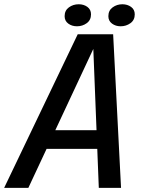

<svg xmlns="http://www.w3.org/2000/svg" viewBox="-41 -904 694 924"><path d="M-21 0 333 -739H503.5L541.5 0H434.5L408 -670.5H409L95.5 0ZM134 -187.5 151.5 -277.5H488L470 -187.5ZM329.5 -777.5Q305 -777.5 287.5 -790.5Q270 -803.5 270 -826Q270 -853.5 290.5 -868.5Q311 -883.5 338 -883.5Q362 -883.5 379.5 -870.8Q397 -858 397 -835Q397 -807.5 376.5 -792.5Q356 -777.5 329.5 -777.5ZM539.5 -777.5Q515.5 -777.5 498 -790.5Q480.5 -803.5 480.5 -826Q480.5 -853.5 501 -868.5Q521.5 -883.5 548 -883.5Q572 -883.5 589.8 -870.8Q607.5 -858 607.5 -835Q607.5 -807.5 586.8 -792.5Q566 -777.5 539.5 -777.5Z"/></svg>

Font: Epilogue Medium
Style: Italic
Weight: 500
Italic angle: -12°
Designer: Tyler Finck
Foundry: Etcetera Type Co
Version: Version 2.112